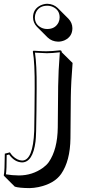

<svg xmlns="http://www.w3.org/2000/svg" viewBox="-55 -698 481 1007"><path d="M118.2 -606.9Q118.2 -650.4 157.7 -669.9Q174.8 -677.7 192.9 -678.2Q225.6 -677.2 247.6 -656.2L304.2 -599.6Q324.2 -578.6 324.7 -550.3Q324.7 -506.8 285.2 -487.3Q268.1 -479.5 249.5 -479.5Q216.8 -480.5 194.8 -501.5L138.2 -558.1Q118.7 -578.6 118.2 -606.9ZM127 -234.9Q127.9 -368.2 117.2 -428.2L120.1 -432.1Q127 -432.1 144 -430.7Q174.8 -428.7 190.9 -429.2Q216.8 -429.2 259.8 -434.1Q264.2 -433.6 266.6 -431.6Q268.6 -428.2 269 -423.8L325.7 -367.7Q317.4 -265.6 316.4 -189.5L314.5 27.3Q313 146 265.6 214.4Q229.5 265.6 147 283.2Q122.6 288.1 100.6 288.6Q43.9 288.1 22.5 280.8L-34.2 224.1L-35.2 221.2Q-30.3 202.1 -29.8 107.9L-2.9 101.1Q2.9 110.8 11.2 119.6Q36.1 143.6 61 144Q118.2 144 124.5 -11.2Q125.5 -30.3 126 -116.2ZM137.2 -234.9 136.2 -115.7Q135.3 14.2 131.3 44.4Q117.2 152.8 61 153.8Q21.5 152.8 -7.3 112.3L-20 115.7Q-20 192.4 -23.9 216.3Q6.8 221.7 43.9 222.2Q114.7 222.2 170.9 181.6Q189.9 167.5 200.7 152.3Q246.6 85.9 248 -29.3L250 -246.1Q251 -324.2 258.8 -423.8Q216.8 -418.9 190.9 -418.9Q180.7 -418.9 128.4 -421.9Q138.2 -358.4 137.2 -234.9ZM127.9 -606.9Q127.9 -568.8 163.1 -552.2Q176.8 -545.9 192.9 -545.9Q234.9 -545.9 252 -580.6Q257.8 -593.3 257.8 -606.9Q257.8 -645 222.7 -661.6Q208.5 -668 192.9 -668Q150.4 -668 133.8 -633.3Q127.9 -620.1 127.9 -606.9Z"/></svg>

Font: Linux Biolinum Shadow O
Style: Bold
Weight: 700
Designer: Philipp H. Poll
Foundry: Philipp H. Poll
Version: Version 0.9.2